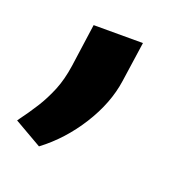

<svg xmlns="http://www.w3.org/2000/svg" viewBox="-111 -185 423 427"><g transform="rotate(20 100.0 28.5)"><path d="M146.5 -23.9Q138.7 30.8 104.5 85.2Q70.3 139.6 21.5 176.3L-43.9 138.7Q-42 136.2 -40.5 133.8Q-24.9 112.8 -11 90.8Q2.9 68.8 13.7 42.7Q24.4 16.6 29.3 -17.1L43.5 -118.7H160.2Z"/></g></svg>

Font: Robert Sans ExtraBold
Style: Italic
Weight: 800
Italic angle: -8°
Designer: Christian Robertson (extended by Adam Twardoch)
Foundry: Google
Version: Version 12.135;April 2, 2019;FontCreator 11.5.0.2425 64-bit;